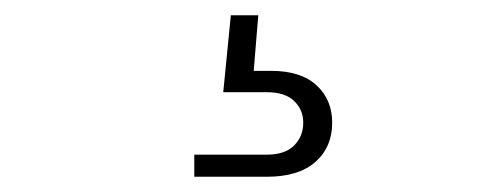

<svg xmlns="http://www.w3.org/2000/svg" viewBox="-20 -29 640 252"><path d="M330 203H235V174H330Q354 174 366 162Q378 150 378 132Q378 115 366 103.5Q354 92 330 92H273L283 -9H319L312 76L292 64H336Q375 64 395.5 83Q416 102 416 132Q416 164 394 183.5Q372 203 330 203Z"/></svg>

Font: SUSE Thin ExtraLight
Style: Regular
Weight: 250
Version: Version 1.000